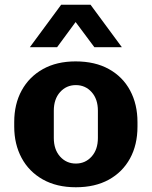

<svg xmlns="http://www.w3.org/2000/svg" viewBox="-20 -780 640 810"><path d="M300 10Q219 10 160.5 -23Q102 -56 71 -114Q40 -172 40 -246V-265Q40 -341 71.5 -398.5Q103 -456 161 -488.5Q219 -521 299 -521Q381 -521 439.5 -488.5Q498 -456 529 -398Q560 -340 560 -265V-246Q560 -169 528.5 -111.5Q497 -54 439 -22Q381 10 300 10ZM300 -90Q340 -90 366.5 -119.5Q393 -149 393 -198V-313Q393 -362 366.5 -391.5Q340 -421 300 -421Q260 -421 233.5 -391.5Q207 -362 207 -313V-198Q207 -149 233.5 -119.5Q260 -90 300 -90ZM106 -581 238 -760H362L494 -581H378L299 -687L221 -581Z"/></svg>

Font: Chivo Mono
Style: Bold
Weight: 700
Monospace: yes
Designer: Hector Gatti
Foundry: Omnibus-Type
Version: Version 1.008; ttfautohint (v1.8.4.7-5d5b)